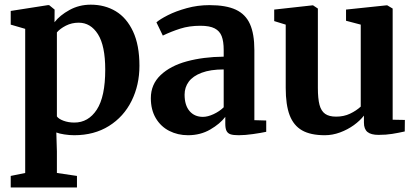

<svg xmlns="http://www.w3.org/2000/svg" viewBox="-20 -582 1826 842"><path d="M305.5 11Q284.5 11 262 7.5Q239.5 4 227 -1L229.5 81.5V176.5L317.5 189.5V240H27V189.5L90.5 176.5V-455.5L27 -474V-534L190 -559.5H195.5L219.5 -540L219 -484.5Q242.5 -515 284.8 -538.2Q327 -561.5 378 -561.5Q439.5 -561.5 487.5 -532.8Q535.5 -504 563.5 -444Q591.5 -384 591.5 -293.5Q591.5 -209 557 -139.5Q522.5 -70 457.8 -29.5Q393 11 305.5 11ZM229.5 -440V-71.5Q237 -60.5 258.5 -52.5Q280 -44.5 306 -44.5Q367.5 -44.5 404.5 -101.2Q441.5 -158 441.5 -276.5Q441.5 -381.5 409.5 -432Q377.5 -482.5 325 -482.5Q294.5 -482.5 269 -469.5Q243.5 -456.5 229.5 -440Z M961 -333.5V-362.5Q961 -400.5 952.2 -423.2Q943.5 -446 921.5 -457.5Q899.5 -469 859 -469Q810 -469 770.8 -456.5Q731.5 -444 694 -426L666 -484Q682 -498 716.5 -515.5Q751 -533 798.8 -546.2Q846.5 -559.5 898.5 -559.5Q971.5 -559.5 1014.2 -539.5Q1057 -519.5 1076.2 -476.5Q1095.5 -433.5 1095.5 -362V-55L1147.5 -53.5V-4Q1124.5 1 1089.2 6Q1054 11 1027 11Q1003.5 11 991.2 7Q979 3 973.5 -7.8Q968 -18.5 968 -39.5V-69.5Q945 -39 902 -14Q859 11 804.5 11Q759.5 11 722.2 -8Q685 -27 663.2 -63.8Q641.5 -100.5 641.5 -151.5Q641.5 -212 684.5 -252.8Q727.5 -293.5 799.5 -313Q871.5 -332.5 961 -333.5ZM961 -111.5V-277.5Q903 -277.5 864.5 -263Q826 -248.5 807.8 -223.8Q789.5 -199 789.5 -167Q789.5 -120.5 811.2 -95Q833 -69.5 870 -69.5Q891 -69.5 916.8 -81.5Q942.5 -93.5 961 -111.5Z M1576 -44V-75Q1559 -53 1531.8 -33.2Q1504.5 -13.5 1471.2 -1.2Q1438 11 1404.5 11Q1342 11 1304.8 -10.2Q1267.5 -31.5 1250.2 -76.8Q1233 -122 1233 -196.5V-474L1182.5 -489.5V-540L1349.5 -558.5H1353L1374 -544.5V-196.5Q1374 -149.5 1381.2 -122.2Q1388.5 -95 1405.8 -82.8Q1423 -70.5 1454 -70.5Q1488 -70.5 1515.2 -83.5Q1542.5 -96.5 1562 -114.5V-474L1497.5 -491V-540L1673.5 -558.5H1678.5L1702 -544.5V-57L1755.5 -56L1755 -5.5Q1726 1 1699.5 5.2Q1673 9.5 1640 9.5Q1607 9.5 1591.5 -3.2Q1576 -16 1576 -44Z"/></svg>

Font: Merriweather Text
Style: Bold
Weight: 700
Designer: Eben Sorkin
Foundry: Eben Sorkin
Version: Version 2.100